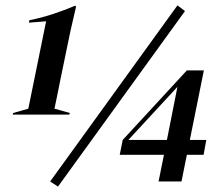

<svg xmlns="http://www.w3.org/2000/svg" viewBox="-20 -673 818 712"><path d="M195 19 166 0 638 -653 666 -632ZM27 -248 29 -254 85 -270 151 -594 87 -589 89 -598Q134 -607 176.5 -621Q219 -635 259 -652L262 -648L241 -557L204 -378Q200 -358 193.5 -325.5Q187 -293 182 -270L239 -254L237 -248ZM568 0 588 -99H424L435 -154L673 -412H736L684 -154H745L735 -99H673L653 0ZM456 -154H599L638 -351Z"/></svg>

Font: DeepMind Serif Display
Style: Italic
Weight: 400
Italic angle: -12°
Designer: Frank Grießhammer / Modifications: Colophon Foundry
Foundry: Colophon Foundry
Version: Version 5.003; ttfautohint (v1.8.2)